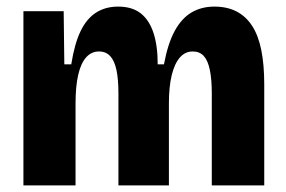

<svg xmlns="http://www.w3.org/2000/svg" viewBox="-20 -562 866 582"><path d="M51 0V-334V-528H173L175 -367H196Q206 -430 224.5 -468Q243 -506 271.5 -524Q300 -542 338 -542Q380 -542 406 -522Q432 -502 445 -463Q458 -424 458 -367H477Q489 -431 510 -469Q531 -507 561 -524.5Q591 -542 630 -542Q668 -542 696.5 -527.5Q725 -513 744 -484Q763 -455 772 -410.5Q781 -366 781 -306V0H622V-279Q622 -322 616 -350.5Q610 -379 597.5 -392.5Q585 -406 564 -406Q541 -406 525 -387.5Q509 -369 500.5 -334Q492 -299 492 -249V0H339V-278Q339 -322 333 -350Q327 -378 314 -392Q301 -406 280 -406Q257 -406 241 -388Q225 -370 217 -335Q209 -300 209 -248V0Z"/></svg>

Font: Bricolage Grotesque 24pt SemiCondensed ExtraBold
Style: Regular
Weight: 800
Width: 4
Designer: Mathieu Triay
Foundry: Atelier Triay
Version: Version 1.001;gftools[0.9.33.dev8+g029e19f]